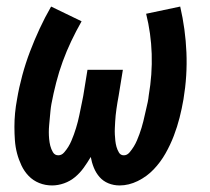

<svg xmlns="http://www.w3.org/2000/svg" viewBox="-20 -558 640 586"><path d="M139 8Q118 8 99.5 0.5Q81 -7 67.5 -21Q54 -35 45.5 -53Q37 -71 32 -90Q27 -109 25.5 -129.5Q24 -150 24 -171Q24 -192 26 -213Q28 -234 32 -255Q38 -291 48 -328Q58 -365 71.5 -400.5Q85 -436 101 -470.5Q117 -505 136 -538L229 -493Q212 -463 197.5 -432.5Q183 -402 171.5 -370.5Q160 -339 151.5 -306Q143 -273 137 -241Q135 -230 134 -219Q133 -208 132 -197.5Q131 -187 130 -176Q129 -165 129 -154.5Q129 -144 130 -133.5Q131 -123 133.5 -113Q136 -103 141.5 -93.5Q147 -84 158 -84Q168 -84 175.5 -92.5Q183 -101 188.5 -110Q194 -119 198 -128.5Q202 -138 205.5 -147.5Q209 -157 212 -167Q215 -177 217.5 -186.5Q220 -196 222 -206Q224 -216 226 -225.5Q228 -235 230 -245Q232 -255 234 -265L247 -345H355L342 -265Q340 -255 338.5 -245.5Q337 -236 335.5 -226Q334 -216 333 -206Q332 -196 331.5 -186.5Q331 -177 330.5 -167Q330 -157 330.5 -147.5Q331 -138 332 -128.5Q333 -119 335.5 -110Q338 -101 343 -92.5Q348 -84 358 -84Q368 -84 375.5 -93Q383 -102 388.5 -111Q394 -120 398 -129.5Q402 -139 405.5 -148.5Q409 -158 412 -168Q415 -178 417.5 -188Q420 -198 422 -207.5Q424 -217 426.5 -227Q429 -237 431 -247Q433 -257 434 -267Q445 -331 443 -393.5Q441 -456 426 -516L530 -538Q546 -469 549 -398Q552 -327 540 -255Q535 -226 528 -198.5Q521 -171 510.5 -143.5Q500 -116 485 -89.5Q470 -63 449 -41Q428 -19 400.5 -5.5Q373 8 345 8Q327 8 311 1.5Q295 -5 284 -17.5Q273 -30 266.5 -46Q260 -62 257 -79Q247 -62 235.5 -46Q224 -30 209 -17.5Q194 -5 175.5 1.5Q157 8 139 8Z"/></svg>

Font: Iosevka Slab SmBdExObl
Style: Regular
Weight: 600
Width: 7
Italic angle: -9°
Monospace: yes
Designer: Belleve Invis
Foundry: Belleve Invis
Version: Version 11.1.0; ttfautohint (v1.8.3)